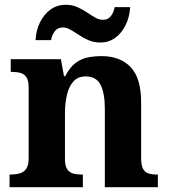

<svg xmlns="http://www.w3.org/2000/svg" viewBox="-20 -784 707 804"><path d="M20 0V-53H22Q45 -53 62.5 -58Q80 -63 90 -77.5Q100 -92 100 -122V-418Q100 -446 91 -460Q82 -474 66 -478.5Q50 -483 28 -483H25V-536H235L248 -465H253Q273 -503 296.5 -520.5Q320 -538 347.5 -543.5Q375 -549 406 -549Q483 -549 527 -503Q571 -457 571 -356V-124Q571 -93 578.5 -78Q586 -63 601 -58Q616 -53 638 -53H641V0H419V-329Q419 -394 401 -429Q383 -464 339 -464Q306 -464 287 -442.5Q268 -421 260 -385.5Q252 -350 252 -309V-118Q252 -90 261 -76Q270 -62 286 -57.5Q302 -53 324 -53H327V0ZM400 -606Q373 -606 351 -615.5Q329 -625 310.5 -637.5Q292 -650 275.5 -659.5Q259 -669 243 -669Q221 -669 209 -652.5Q197 -636 194 -616H129Q131 -657 147.5 -690.5Q164 -724 191.5 -744Q219 -764 255 -764Q282 -764 303.5 -754.5Q325 -745 343.5 -732.5Q362 -720 378.5 -710.5Q395 -701 411 -701Q433 -701 445 -717.5Q457 -734 460 -754H525Q523 -714 506.5 -680Q490 -646 463 -626Q436 -606 400 -606Z"/></svg>

Font: Noto Serif Tamil
Style: Bold
Weight: 700
Designer: Indian Type Foundry, Tom Grace, and the Monotype Design Team
Foundry: Monotype Imaging Inc.
Version: Version 2.003